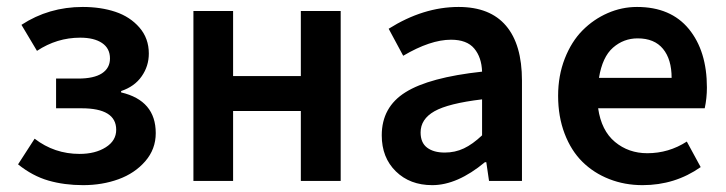

<svg xmlns="http://www.w3.org/2000/svg" viewBox="-20 -523 2100 555"><path d="M220.2 12.2Q166 12.2 120.1 -1Q74.2 -14.2 32.2 -47.9L80.1 -122.1Q137.2 -78.1 210 -78.1Q255.4 -78.1 285.6 -97.2Q315.9 -116.2 315.9 -147.9Q315.9 -210 215.8 -210H142.1V-295.9H206.1Q251.5 -295.9 274.7 -311Q297.9 -326.2 297.9 -354Q297.9 -383.3 274.9 -398.7Q252 -414.1 211.9 -414.1Q144.5 -414.1 86.9 -376L42 -451.2Q121.1 -502.9 219.2 -502.9Q271.5 -502.9 313.7 -488.8Q356 -474.6 383.1 -443.4Q410.2 -412.1 410.2 -368.2Q410.2 -332 389.6 -302.5Q369.1 -272.9 330.1 -259.8V-255.9Q430.2 -232.4 430.2 -138.2Q430.2 -91.8 399.9 -56.9Q369.6 -22 322.5 -4.9Q275.4 12.2 220.2 12.2Z M539.1 0V-491.2H653.8V-303.2H849.6V-491.2H964.8V0H849.6V-202.1H653.8V0Z M1229.5 12.2Q1165 12.2 1124.3 -27.6Q1083.5 -67.4 1083.5 -131.8Q1083.5 -213.4 1152.1 -256.3Q1220.7 -299.3 1373.5 -315.9Q1372.1 -357.4 1350.8 -382.8Q1329.6 -408.2 1283.7 -408.2Q1224.1 -408.2 1145.5 -361.8L1103.5 -439.9Q1203.6 -502.9 1305.7 -502.9Q1396.5 -502.9 1442.6 -448.7Q1488.8 -394.5 1488.8 -290V0H1393.6L1385.7 -54.2H1381.8Q1301.8 12.2 1229.5 12.2ZM1265.6 -82Q1295.4 -82 1320.8 -94Q1346.2 -106 1373.5 -131.8V-235.8Q1275.9 -224.1 1235.8 -201.4Q1195.8 -178.7 1195.8 -140.1Q1195.8 -110.4 1214.6 -96.2Q1233.4 -82 1265.6 -82Z M1823.2 -412.1Q1782.7 -412.1 1752 -385.3Q1721.2 -358.4 1711.4 -297.9H1921.4Q1921.4 -351.6 1896.5 -381.8Q1871.6 -412.1 1823.2 -412.1ZM1837.4 12.2Q1785.6 12.2 1741 -5.4Q1696.3 -22.9 1663.6 -55.2Q1630.9 -87.4 1612.1 -136.7Q1593.3 -186 1593.3 -246.1Q1593.3 -304.2 1612.5 -353.5Q1631.8 -402.8 1663.8 -435.1Q1695.8 -467.3 1736.6 -485.1Q1777.3 -502.9 1821.3 -502.9Q1918.9 -502.9 1971.2 -439.2Q2023.4 -375.5 2023.4 -270Q2023.4 -239.3 2017.1 -210H1709Q1718.3 -145.5 1757.6 -112.8Q1796.9 -80.1 1851.1 -80.1Q1913.1 -80.1 1965.3 -113.8L2005.4 -40Q1931.2 12.2 1837.4 12.2Z"/></svg>

Font: Source Sans 3 Semibold
Style: Regular
Weight: 600
Designer: Paul D. Hunt
Foundry: Adobe
Version: Version 3.052;hotconv 1.1.0;makeotfexe 2.6.0